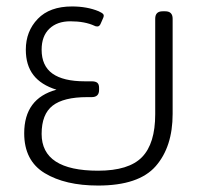

<svg xmlns="http://www.w3.org/2000/svg" viewBox="-20 -560 630 595"><path d="M55 -147Q55 -255 155 -282Q107 -297 83.5 -327.5Q60 -358 60 -406Q60 -463 97 -501.5Q134 -540 203 -540Q250 -540 286 -525Q297 -520 300 -516Q303 -512 300 -505L293 -489Q289 -478 282 -478Q276 -478 273 -480Q243 -494 198 -494Q157 -494 133 -471Q109 -448 109 -406Q109 -356 142.5 -332Q176 -308 243 -308H264Q276 -308 281.5 -303.5Q287 -299 287 -288V-281Q287 -259 264 -259H250Q177 -259 143 -232.5Q109 -206 109 -145Q109 -31 284 -31Q379 -31 420 -73Q461 -115 461 -206V-502Q461 -525 484 -525H492Q515 -525 515 -502V-207Q515 -105 462.5 -45Q410 15 284 15Q182 15 118.5 -23.5Q55 -62 55 -147Z"/></svg>

Font: Mitr ExtraLight
Style: Regular
Weight: 275
Designer: Thanarat Vachiruckul
Foundry: Cadson Demak Co.,Ltd.
Version: Version 1.001